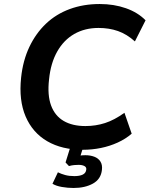

<svg xmlns="http://www.w3.org/2000/svg" viewBox="-20 -735 750 955"><path d="M393 10Q288 10 215 -32.5Q142 -75 107.5 -155.5Q73 -236 85 -349Q94 -434 126 -501.5Q158 -569 208.5 -617Q259 -665 327 -690Q395 -715 476 -715Q547 -715 606.5 -694Q666 -673 704 -634L651 -529Q611 -565 567 -580.5Q523 -596 470 -596Q402 -596 349.5 -566Q297 -536 264.5 -478.5Q232 -421 224 -340Q215 -262 234 -210.5Q253 -159 296.5 -133.5Q340 -108 405 -108Q456 -108 502.5 -123Q549 -138 599 -174L635 -70Q605 -44 565.5 -26Q526 -8 482 1Q438 10 393 10ZM346 200Q317 200 288 195Q259 190 241 179L268 122Q284 130 304 135.5Q324 141 350 141Q376 141 391.5 133.5Q407 126 409 109Q411 97 400 91Q389 85 371 85Q362 85 349.5 86Q337 87 323 91L306 73L335 -20H399L374 60L347 45Q359 41 375 39Q391 37 405 37Q429 37 449 44.5Q469 52 479.5 68.5Q490 85 487 110Q482 156 442.5 178Q403 200 346 200Z"/></svg>

Font: Nunito Sans 8pt
Style: Bold Italic
Weight: 700
Italic angle: -9°
Version: Version 3.101;gftools[0.9.27]